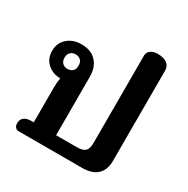

<svg xmlns="http://www.w3.org/2000/svg" viewBox="-162 -860 985 1005"><g transform="rotate(30 331.0 -357.5)"><path d="M53 -33Q53 -56 68 -68Q83 -80 113 -80H126V-290Q126 -321 131 -349H127Q86 -349 54 -377Q22 -405 22 -453Q22 -501 55.5 -530Q89 -559 139 -559Q198 -559 229.5 -524.5Q261 -490 261 -434V-80H385Q422 -80 436.5 -94Q451 -108 451 -143V-672Q451 -690 466.5 -702.5Q482 -715 510 -715Q547 -715 566.5 -700Q586 -685 586 -658V-112Q586 -58 555 -29Q524 0 465 0H80Q69 0 61 -8.5Q53 -17 53 -33ZM181 -454Q181 -476 169 -487Q157 -498 138 -498Q120 -498 108 -486.5Q96 -475 96 -454Q96 -433 108 -421.5Q120 -410 138 -410Q157 -410 169 -421Q181 -432 181 -454Z"/></g></svg>

Font: Maitree
Style: Bold
Weight: 700
Designer: CadsonDemak Team
Foundry: CadsonDemak
Version: Version 1.002